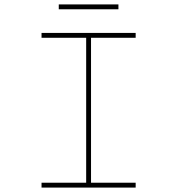

<svg xmlns="http://www.w3.org/2000/svg" viewBox="-20 -849 802 869"><path d="M168 0V-22H370V-678H168V-700H594V-678H392V-22H594V0ZM246 -807V-829H516V-807Z"/></svg>

Font: Lexend Zetta Thin
Style: Regular
Weight: 250
Version: Version 1.007